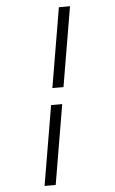

<svg xmlns="http://www.w3.org/2000/svg" viewBox="-63 -865 626 1049"><g transform="rotate(-5 250.0 -340.0)"><path d="M227 -386 301 -823H362L288 -386ZM138 143 212 -294H273L199 143Z"/></g></svg>

Font: iosevka_custom_sans_ss08 Light
Style: Italic
Weight: 300
Italic angle: -10°
Designer: Belleve Invis
Foundry: Belleve Invis
Version: Version 10.3.0; ttfautohint (v1.8.3)